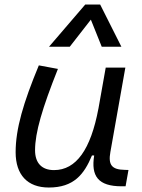

<svg xmlns="http://www.w3.org/2000/svg" viewBox="-20 -815 626 845"><path d="M194.8 10.3C304.7 10.3 350.1 -47.4 384.8 -130.9H394.5C379.9 -40 411.6 4.9 515.6 4.9H532.7L545.4 -66.9L528.8 -67.4C471.7 -68.4 455.6 -89.4 465.8 -146L531.7 -517.6H445.3L413.1 -336.4V-336.9C379.4 -157.2 315.4 -66.4 217.8 -66.4C164.1 -66.4 134.3 -97.2 134.3 -153.8C134.3 -231.9 166 -338.9 234.9 -511.7L150.9 -527.3C82.5 -362.3 48.8 -248 48.8 -145C48.8 -45.4 101.1 10.3 194.8 10.3ZM420.9 -794.9H355L195.8 -609.4H287.1L379.9 -728.5L427.7 -609.4H514.2Z"/></svg>

Font: Cascadia Code SemiLight
Style: Italic
Weight: 350
Italic angle: -10°
Monospace: yes
Designer: Aaron Bell
Foundry: Saja Typeworks
Version: Version 2404.023